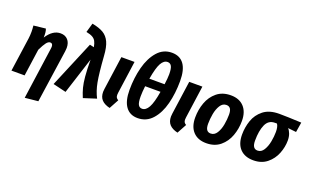

<svg xmlns="http://www.w3.org/2000/svg" viewBox="-100 -1283 3288 2029"><g transform="rotate(20 1543.5 -268.5)"><path d="M333 -361Q335 -377 335 -381Q335 -420 306 -420Q284 -420 263 -393Q242 -366 212 -304L169 0H21L75 -381Q80 -417 80 -458Q80 -489 76 -527L211 -542Q218 -524 220.5 -502.5Q223 -481 222 -445Q288 -548 376 -548Q428 -548 458 -515Q488 -482 488 -424Q488 -407 485 -387L399 207L251 222Z M887 -481Q901 -285 918.5 -193Q936 -101 973 -31L829 15Q806 -40 793.5 -88Q781 -136 774.5 -207.5Q768 -279 767 -395L635 16L488 -19L707 -541L755 -530Q747 -572 734.5 -595Q722 -618 697 -632Q672 -646 626 -655L656 -759Q736 -744 783 -716Q830 -688 855.5 -633Q881 -578 887 -481Z M1161 -167Q1159 -147 1159 -142Q1159 -123 1166 -111.5Q1173 -100 1189 -91L1131 16Q1070 2 1039 -31Q1008 -64 1008 -121Q1008 -137 1011 -155L1064 -531H1212Z M1734 -506Q1734 -367 1703.5 -248.5Q1673 -130 1607.5 -57Q1542 16 1444 16Q1356 16 1309.5 -48Q1263 -112 1263 -236Q1263 -372 1294 -490.5Q1325 -609 1390 -683.5Q1455 -758 1552 -758Q1642 -758 1688 -694.5Q1734 -631 1734 -506ZM1420 -418H1591Q1601 -490 1601 -533Q1601 -597 1586.5 -623.5Q1572 -650 1542 -650Q1500 -650 1471 -598.5Q1442 -547 1420 -418ZM1405 -328Q1397 -259 1397 -211Q1397 -146 1411 -119.5Q1425 -93 1455 -93Q1497 -93 1527 -147Q1557 -201 1578 -328Z M1924 -167Q1922 -147 1922 -142Q1922 -123 1929 -111.5Q1936 -100 1952 -91L1894 16Q1833 2 1802 -31Q1771 -64 1771 -121Q1771 -137 1774 -155L1827 -531H1975Z M2015 -199Q2015 -287 2044 -366.5Q2073 -446 2135 -497Q2197 -548 2291 -548Q2386 -548 2439 -491Q2492 -434 2492 -332Q2492 -245 2463 -165.5Q2434 -86 2372 -34.5Q2310 17 2216 17Q2121 17 2068 -39.5Q2015 -96 2015 -199ZM2341 -348Q2341 -394 2326 -415Q2311 -436 2281 -436Q2239 -436 2213 -394.5Q2187 -353 2176.5 -295Q2166 -237 2166 -183Q2166 -137 2181 -116Q2196 -95 2226 -95Q2268 -95 2294 -136.5Q2320 -178 2330.5 -236Q2341 -294 2341 -348Z M2542 -199Q2542 -281 2568.5 -358Q2595 -435 2660.5 -487Q2726 -539 2837 -539Q2919 -539 3087 -531L3069 -419L2976 -429Q2994 -410 3006 -378Q3018 -346 3018 -304Q3018 -231 2989 -157Q2960 -83 2898.5 -33Q2837 17 2745 17Q2649 17 2595.5 -39Q2542 -95 2542 -199ZM2869 -347Q2869 -406 2849 -434H2826Q2754 -434 2723.5 -365Q2693 -296 2693 -186Q2693 -139 2708 -117Q2723 -95 2753 -95Q2795 -95 2821 -137Q2847 -179 2858 -237Q2869 -295 2869 -347Z"/></g></svg>

Font: Fira Sans Condensed
Style: Bold Italic
Weight: 700
Width: 3
Italic angle: -8°
Designer: Carrois Corporate & Edenspiekermann AG
Foundry: Carrois Corporate GbR & Edenspiekermann AG
Version: Version 4.203